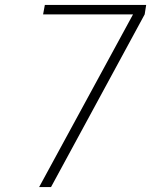

<svg xmlns="http://www.w3.org/2000/svg" viewBox="-20 -755 640 775"><path d="M138 0 517 -697H154L161 -735H570L564 -697L186 0Z"/></svg>

Font: Iosevka SS04 XLt Ex Obl
Style: Regular
Weight: 200
Width: 7
Italic angle: -9°
Monospace: yes
Designer: Belleve Invis
Foundry: Belleve Invis
Version: Version 19.0.0; ttfautohint (v1.8.4)